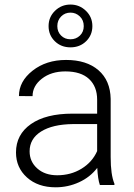

<svg xmlns="http://www.w3.org/2000/svg" viewBox="-20 -796 576 826"><path d="M409.7 0Q400.9 -24.9 398.4 -73.7Q367.7 -33.7 320.1 -12Q272.5 9.8 219.2 9.8Q143.1 9.8 95.9 -32.7Q48.8 -75.2 48.8 -140.1Q48.8 -217.3 113 -262.2Q177.2 -307.1 292 -307.1H397.9V-367.2Q397.9 -423.8 363 -456.3Q328.1 -488.8 261.2 -488.8Q200.2 -488.8 160.2 -457.5Q120.1 -426.3 120.1 -382.3L61.5 -382.8Q61.5 -445.8 120.1 -491.9Q178.7 -538.1 264.2 -538.1Q352.5 -538.1 403.6 -493.9Q454.6 -449.7 456.1 -370.6V-120.6Q456.1 -43.9 472.2 -5.9V0ZM226.1 -42Q284.7 -42 330.8 -70.3Q377 -98.6 397.9 -146V-262.2H293.5Q206.1 -261.2 156.7 -230.2Q107.4 -199.2 107.4 -145Q107.4 -100.6 140.4 -71.3Q173.3 -42 226.1 -42ZM189 -683.6Q189 -722.7 216.6 -749.5Q244.1 -776.4 283.2 -776.4Q321.8 -776.4 349.6 -749.5Q377.4 -722.7 377.4 -683.6Q377.4 -645 350.6 -618.7Q323.7 -592.3 283.2 -592.3Q242.7 -592.3 215.8 -618.7Q189 -645 189 -683.6ZM226.6 -683.6Q226.6 -659.2 242.7 -643.1Q258.8 -627 283.2 -627Q307.1 -627 323.7 -642.8Q340.3 -658.7 340.3 -683.6Q340.3 -709.5 323.2 -725.6Q306.2 -741.7 283.2 -741.7Q259.3 -741.7 242.9 -725.1Q226.6 -708.5 226.6 -683.6Z"/></svg>

Font: Roboto-Light
Style: Regular
Weight: 300
Designer: Google
Version: Version 2.137; 2017